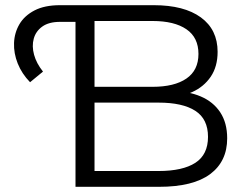

<svg xmlns="http://www.w3.org/2000/svg" viewBox="-20 -720 951 740"><path d="M95.9 -403.1Q64.1 -435.8 48.3 -475.3Q32.6 -514.8 34.1 -554.3Q35.6 -593.7 54.9 -626.7Q74.2 -659.6 113 -679.8Q151.9 -700 211 -700H278.3V-635.7H211.1Q168.3 -635.7 143.1 -617.7Q118 -599.8 110.1 -571Q102.2 -542.3 111.3 -509Q120.4 -475.7 145.7 -444.1ZM271 0V-700H572.9Q689.4 -700 754.1 -653Q818.7 -605.9 818.7 -520.2Q818.7 -463.3 792.1 -424.2Q765.5 -385.2 720.3 -365Q675.2 -344.9 620.4 -344.9L637.9 -369.2Q704.8 -369.2 753.4 -348.4Q802.1 -327.7 828.8 -287.1Q855.6 -246.5 855.6 -187Q855.6 -97.8 789.9 -48.9Q724.3 0 592.9 0ZM344.3 -60.9H591.3Q684 -60.9 732.9 -92.5Q781.7 -124.1 781.7 -192.6Q781.7 -261.2 732.9 -292.8Q684 -324.5 591.3 -324.5H337V-385.4H567.9Q652 -385.4 698.4 -417.2Q744.9 -449 744.9 -512.2Q744.9 -575.5 698.4 -607.3Q652 -639.1 567.9 -639.1H344.3Z"/></svg>

Font: Montserrat Alternates Thin
Style: Regular
Weight: 100
Designer: Julieta Ulanovsky
Foundry: Julieta Ulanovsky
Version: Version 9.000